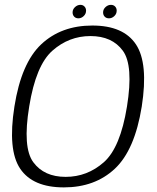

<svg xmlns="http://www.w3.org/2000/svg" viewBox="-20 -788 665 812"><path d="M250 4.5Q381.5 4.5 465.8 -74.5Q550 -153.5 579.5 -337.5Q608 -520.5 555 -600.2Q502 -680 370.5 -680Q239 -680 154.5 -600.8Q70 -521.5 41 -337.5Q12 -154 65.2 -74.8Q118.5 4.5 250 4.5ZM257.5 -40Q166.5 -40 120.8 -102Q75 -164 103.5 -337.5Q131.5 -511.5 201.5 -573.5Q271.5 -635.5 362.5 -635.5Q454 -635.5 499.5 -573.5Q545 -511.5 517 -337.5Q489 -163.5 419 -101.8Q349 -40 257.5 -40ZM311.5 -710.5Q324 -710.5 334 -720Q344 -729.5 344 -743Q344 -753.5 337.2 -760.5Q330.5 -767.5 320 -767.5Q307.5 -767.5 297.2 -758Q287 -748.5 287 -735.5Q287 -724.5 293.8 -717.5Q300.5 -710.5 311.5 -710.5ZM441 -710.5Q453.5 -710.5 463.5 -720Q473.5 -729.5 473.5 -743Q473.5 -753.5 466.8 -760.5Q460 -767.5 449 -767.5Q436.5 -767.5 426.2 -758Q416 -748.5 416 -735.5Q416 -724.5 422.8 -717.5Q429.5 -710.5 441 -710.5Z"/></svg>

Font: Anybody UltraCondensed Thin Light
Style: Italic
Weight: 300
Italic angle: -10°
Version: Version 1.111